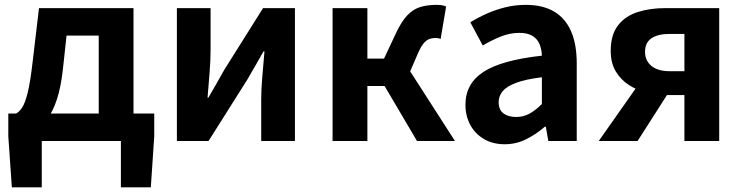

<svg xmlns="http://www.w3.org/2000/svg" viewBox="-20 -594 3129 809"><path d="M156 0V195.2H29.9L15 -20V-115.7H629.9V-20L615.5 195.2H489.4V0ZM396 -43.2V-444.1H260.4L244.6 -298.5Q236.3 -226 219.8 -175.5Q203.2 -125.1 179.8 -93.8Q156.4 -62.5 127.2 -47.7Q98 -32.8 64.1 -30.5L48 -115.7Q62.7 -123.9 74.4 -142.5Q86.2 -161 97 -204.9Q107.7 -248.9 117.2 -330.9L144.3 -559.8H542.5V-43.2Z M725.3 0V-559.8H867.3V-383.2Q867.3 -340.9 863.1 -287.8Q858.9 -234.6 854.5 -182.4H858Q872.6 -208.2 892.2 -241.8Q911.7 -275.5 925.4 -300.5L1088.4 -559.8H1222.7V0H1080.6V-176.4Q1080.6 -218.8 1085.3 -272Q1090 -325.2 1094.4 -377.4H1090.2Q1075.7 -352.4 1056.4 -317.9Q1037.2 -283.5 1022.5 -259.3L858.8 0Z M1381.3 0V-559.8H1528V-347.2H1598.2L1649.1 -455.6Q1672.5 -504.9 1696.7 -530Q1721 -555.2 1750.8 -564.4Q1780.6 -573.5 1818 -573.5Q1829.6 -573.5 1840.4 -572.2Q1851.2 -570.8 1859.7 -566.4L1836.6 -429.8Q1831.9 -431.8 1826.9 -433Q1822 -434.1 1816 -434.1Q1802 -434.1 1789.7 -429.8Q1777.5 -425.5 1766 -412.4Q1754.4 -399.4 1742.3 -372.1L1708.3 -293.4L1896.9 0H1737L1600.4 -231.7H1528V0Z M2106.4 13.8Q2056.9 13.8 2019.6 -7.9Q1982.4 -29.5 1961.8 -67.2Q1941.2 -105 1941.2 -152.6Q1941.2 -242.2 2017.9 -291.6Q2094.7 -341 2263.3 -359.4Q2262.2 -386.8 2253.1 -408.6Q2244 -430.4 2223.4 -442.9Q2202.8 -455.5 2168.1 -455.5Q2129.3 -455.5 2091.3 -440.5Q2053.3 -425.6 2014 -402.4L1961.7 -500.1Q1995.1 -520.7 2032.2 -537.1Q2069.3 -553.4 2110.3 -563.5Q2151.3 -573.5 2195.1 -573.5Q2266.4 -573.5 2314 -545.7Q2361.6 -517.8 2385.9 -463Q2410.1 -408.3 2410.1 -327V0H2290.4L2279.9 -59.9H2275.4Q2239.3 -28.4 2197 -7.3Q2154.8 13.8 2106.4 13.8ZM2154.7 -101.1Q2186.1 -101.1 2211.6 -115.4Q2237.1 -129.7 2263.3 -155.8V-268.4Q2195.4 -260.3 2155.2 -245.2Q2115 -230.1 2098.1 -209.7Q2081.1 -189.3 2081.1 -163.8Q2081.1 -130.8 2101.7 -116Q2122.3 -101.1 2154.7 -101.1Z M2863.8 0V-193.3H2790.4Q2749.1 -193.3 2706.9 -203.4Q2664.7 -213.4 2630.1 -235.7Q2595.6 -258 2574.4 -293.4Q2553.3 -328.8 2553.3 -379.5Q2553.3 -447.1 2583.8 -486.7Q2614.2 -526.3 2666.4 -543Q2718.6 -559.8 2782.6 -559.8H3010.4V0ZM2802.4 -294H2863.8V-451.1H2802.4Q2751.7 -451.1 2724.8 -432.6Q2697.9 -414.1 2697.9 -375.6Q2697.9 -338.7 2724.8 -316.3Q2751.7 -294 2802.4 -294ZM2502.9 0 2692.8 -270.2 2813.5 -229.9 2666.6 0Z"/></svg>

Font: Shanggu Sans SC VF
Style: Regular
Weight: 250
Designer: GuiWonder
Version: Version 1.021